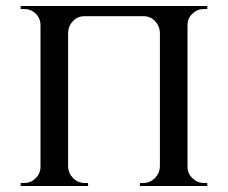

<svg xmlns="http://www.w3.org/2000/svg" viewBox="-20 -620 759 640"><path d="M207 -600V0H115V-600ZM118 -64V0H49V-10Q49 -10 54.5 -10Q60 -10 60 -10Q83 -10 99 -26Q115 -42 115 -64ZM205 -64H207Q208 -42 224 -26Q240 -10 263 -10Q263 -10 268 -10Q273 -10 273 -10L274 0H205ZM118 -536H115Q115 -559 99 -574.5Q83 -590 60 -590Q60 -590 54.5 -590Q49 -590 49 -590V-600H118ZM605 -600V0H513V-600ZM515 -64V0H446L447 -10Q447 -10 452 -10Q457 -10 457 -10Q480 -10 496 -26Q512 -42 513 -64ZM602 -64H605Q605 -42 621.5 -26Q638 -10 660 -10Q660 -10 665.5 -10Q671 -10 671 -10V0H602ZM602 -536V-600H671V-590Q671 -590 665.5 -590Q660 -590 660 -590Q638 -590 621.5 -574.5Q605 -559 605 -536ZM536 -566H515V-512H513Q512 -534 496.5 -550Q481 -566 459 -566H261Q239 -566 223.5 -550Q208 -534 207 -512H205V-566H181V-600H536Z"/></svg>

Font: Cinzel Medium
Style: Regular
Weight: 500
Designer: Natanael Gama
Version: Version 2.000